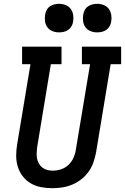

<svg xmlns="http://www.w3.org/2000/svg" viewBox="-20 -980 656 1008"><path d="M255 8Q225 8 195.5 2.5Q166 -3 141.5 -17.5Q117 -32 99.5 -54.5Q82 -77 73.5 -104.5Q65 -132 65 -162Q65 -192 70 -222L140 -643H96V-735H303V-643H247L175 -207Q173 -192 172.5 -177Q172 -162 174.5 -148Q177 -134 184 -121.5Q191 -109 202 -100.5Q213 -92 227 -88Q241 -84 256 -84Q256 -84 256 -84Q256 -84 256 -84Q278 -84 300 -91Q322 -98 339 -114Q356 -130 365.5 -151Q375 -172 378 -193L453 -643H410V-735H616V-643H561L484 -178Q479 -152 470 -126.5Q461 -101 445 -78.5Q429 -56 406.5 -38.5Q384 -21 358.5 -10.5Q333 0 306.5 4Q280 8 255 8ZM490 -810Q472 -810 455.5 -816.5Q439 -823 429 -836.5Q419 -850 416.5 -867.5Q414 -885 417 -903Q419 -916 425 -927.5Q431 -939 442 -946.5Q453 -954 465.5 -957Q478 -960 490 -960Q508 -960 524.5 -953.5Q541 -947 551 -933.5Q561 -920 564 -902.5Q567 -885 564 -867Q562 -854 555.5 -842.5Q549 -831 538.5 -823.5Q528 -816 515.5 -813Q503 -810 490 -810ZM290 -810Q272 -810 255.5 -816.5Q239 -823 229 -836.5Q219 -850 216.5 -867.5Q214 -885 217 -903Q219 -916 225 -927.5Q231 -939 242 -946.5Q253 -954 265.5 -957Q278 -960 290 -960Q308 -960 324.5 -953.5Q341 -947 351 -933.5Q361 -920 364 -902.5Q367 -885 364 -867Q362 -854 355.5 -842.5Q349 -831 338.5 -823.5Q328 -816 315.5 -813Q303 -810 290 -810Z"/></svg>

Font: Iosevka Curly Slab SmBdEx
Style: Italic
Weight: 600
Width: 7
Italic angle: -9°
Monospace: yes
Designer: Belleve Invis
Foundry: Belleve Invis
Version: Version 11.1.0; ttfautohint (v1.8.3)